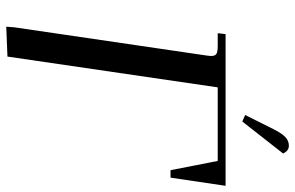

<svg xmlns="http://www.w3.org/2000/svg" viewBox="-186 -760 950 618"><g transform="rotate(90 289.0 -451.0)"><path d="M65.9 3.9 67.9 -22 158.2 -637.2Q160.2 -650.9 160.2 -655.8Q160.2 -668.5 153.3 -672.6Q146.5 -676.8 127.9 -676.8H86.9L89.8 -702.1H578.1L551.8 -524.9H527.8L498 -676.8H261.2L162.1 0ZM350.1 -765.1 396 -856.9Q409.7 -883.8 421.6 -894.8Q433.6 -905.8 449.2 -905.8Q465.3 -905.8 474.1 -887.2L371.1 -755.9Z"/></g></svg>

Font: Dihjauti
Style: Bold Italic
Weight: 700
Italic angle: -9°
Designer: T. Christopher White
Version: Version 3.0.0